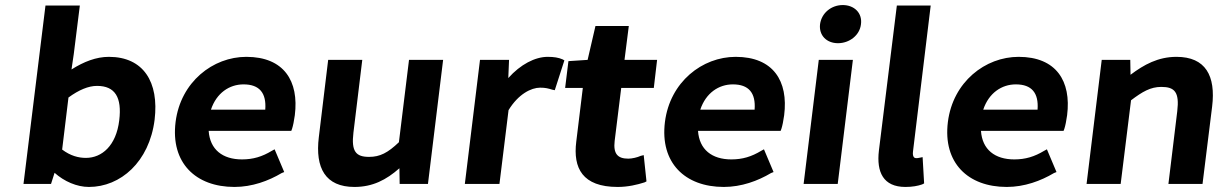

<svg xmlns="http://www.w3.org/2000/svg" viewBox="-20 -728 4848 760"><path d="M196 -44C234 -10 284 12 332 12C457 12 571 -87 592 -254C610 -403 548 -503 411 -503C361 -503 312 -484 263 -453L272 -514L296 -706H160L73 0H182ZM364 -388C436 -388 463 -342 452 -252C440 -151 383 -103 320 -103C291 -103 259 -111 226 -136L251 -342C292 -372 330 -388 364 -388Z M1095 -43 1105 -47 1067 -137 1056 -131C1018 -108 982 -97 938 -97C861 -97 811 -136 806 -210H1133L1136 -218C1140 -230 1144 -250 1147 -272C1164 -407 1104 -503 955 -503C823 -503 695 -404 675 -245C655 -84 754 12 908 12C978 12 1043 -12 1095 -43ZM1030 -294H815C837 -360 888 -394 944 -394C1007 -394 1035 -360 1030 -294Z M1561 -62 1562 0H1674L1734 -491H1599L1559 -165C1515 -123 1484 -107 1441 -107C1389 -107 1370 -128 1379 -203L1414 -491H1279L1242 -185C1227 -63 1268 12 1383 12C1455 12 1509 -16 1561 -62Z M1993 -292C2032 -356 2083 -381 2118 -381C2139 -381 2150 -378 2166 -373L2176 -371L2214 -489L2207 -493C2191 -500 2173 -503 2148 -503C2098 -503 2040 -473 1992 -419L1995 -491H1880L1820 0H1957Z M2531 -6 2539 -10 2528 -114 2516 -111C2503 -105 2482 -100 2467 -100C2425 -100 2407 -119 2413 -170L2439 -380H2568L2581 -491H2452L2469 -625H2337L2306 -491L2230 -486L2217 -380H2287L2261 -167C2248 -63 2285 12 2425 12C2466 12 2503 3 2531 -6Z M3032 -43 3042 -47 3004 -137 2993 -131C2955 -108 2919 -97 2875 -97C2798 -97 2748 -136 2743 -210H3070L3073 -218C3077 -230 3081 -250 3084 -272C3101 -407 3041 -503 2892 -503C2760 -503 2632 -404 2612 -245C2592 -84 2691 12 2845 12C2915 12 2980 -12 3032 -43ZM2967 -294H2752C2774 -360 2825 -394 2881 -394C2944 -394 2972 -360 2967 -294Z M3316 -708C3271 -708 3232 -677 3226 -632C3221 -588 3252 -557 3297 -557C3342 -557 3383 -588 3388 -632C3394 -677 3361 -708 3316 -708ZM3356 -491H3221L3161 0H3296Z M3630 2 3638 -2 3632 -106 3622 -104C3613 -102 3611 -102 3606 -102C3601 -102 3591 -105 3594 -129L3664 -706H3530L3459 -132C3449 -47 3476 12 3564 12C3591 12 3613 8 3630 2Z M4152 -43 4162 -47 4124 -137 4113 -131C4075 -108 4039 -97 3995 -97C3918 -97 3868 -136 3863 -210H4190L4193 -218C4197 -230 4201 -250 4204 -272C4221 -407 4161 -503 4012 -503C3880 -503 3752 -404 3732 -245C3712 -84 3811 12 3965 12C4035 12 4100 -12 4152 -43ZM4087 -294H3872C3894 -360 3945 -394 4001 -394C4064 -394 4092 -360 4087 -294Z M4457 -331C4502 -365 4534 -384 4577 -384C4630 -384 4649 -363 4640 -288L4605 0H4740L4778 -306C4793 -428 4752 -503 4637 -503C4564 -503 4508 -472 4455 -432L4454 -491H4341L4281 0H4416Z"/></svg>

Font: Falling Sky
Style: SeBdObl
Weight: 600
Designer: Paul D. Hunt
Foundry: Adobe Systems Incorporated
Version: Version 1.02